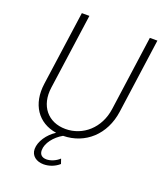

<svg xmlns="http://www.w3.org/2000/svg" viewBox="-170 -860 1031 1194"><g transform="rotate(20 345.5 -262.5)"><path d="M260 220C297 220 334 206 362 181L351 149C327 172 293 185 267 185C236 185 220 169 220 141C220 94 261 42 314 12C460 10 572 -92 594 -249L663 -745H613L544 -249C526 -118 428 -33 313 -33C197 -33 125 -119 143 -245L213 -745H163L94 -253C74 -111 143 -10 267 9C215 42 176 99 176 149C176 194 213 220 260 220Z"/></g></svg>

Font: Mluvka ExtraLight
Style: Italic
Weight: 200
Italic angle: -8°
Designer: Modified by Jiří Krblich, Original typeface by Gumpita Rahayu
Foundry: Gumpita Rahayu & Jiří Krblich
Version: Version 2.000;Glyphs 3.1.1 (3134)